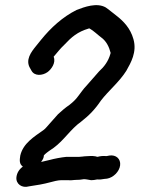

<svg xmlns="http://www.w3.org/2000/svg" viewBox="-20 -738 588 748"><path d="M307 -40C316 -40 327 -37 335 -36C342 -36 350 -37 359 -39C367 -38 377 -39 387 -41L397 -42C421 -46 445 -69 448 -94C451 -119 432 -136 406 -132L396 -130H392C382 -131 371 -130 360 -127C358 -127 356 -128 352 -129C337 -132 323 -129 309 -129C305 -128 298 -128 289 -127H239C219 -125 192 -120 174 -115L140 -107C146 -115 151 -123 151 -133C153 -134 154 -136 155 -137C165 -146 177 -154 189 -162C230 -192 255 -235 296 -264C327 -288 351 -313 373 -346C403 -385 445 -419 472 -462C490 -494 514 -535 500 -585C488 -628 462 -655 431 -679C417 -689 407 -699 392 -709C357 -729 309 -711 278 -699C224 -672 178 -630 140 -583L119 -557C102 -536 77 -504 98 -471L103 -462C115 -441 145 -443 165 -457C179 -467 199 -493 189 -517C204 -534 213 -547 230 -563C259 -594 282 -614 326 -627H329C345 -618 361 -602 377 -590C394 -577 405 -556 411 -532C411 -531 410 -529 410 -528C402 -499 385 -477 366 -460C352 -445 330 -418 316 -403C306 -393 295 -377 285 -364C275 -350 263 -339 250 -329C234 -318 220 -306 206 -293C195 -281 185 -269 174 -257C167 -250 158 -237 149 -231C114 -206 70 -180 59 -132C56 -113 55 -99 69 -89C54 -78 46 -64 44 -48C41 -21 66 -4 93 -12C121 -16 151 -21 176 -28C187 -31 206 -36 218 -36H247C253 -35 261 -36 272 -37C288 -37 295 -38 307 -40Z"/></svg>

Font: Dictator
Style: Ita
Weight: 500
Version: Version MIL.1277